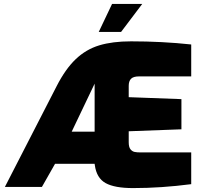

<svg xmlns="http://www.w3.org/2000/svg" viewBox="-20 -954 1032 980"><path d="M464 -111 463 -118H261L194 0H5L269 -514Q314 -602 366.5 -652Q419 -702 486.5 -722.5Q554 -743 649 -743Q807 -743 956 -727V-564H689Q661 -564 649 -552Q637 -540 637 -516V-458L906 -448V-294L637 -284V-228Q637 -203 646 -192Q655 -181 667 -178.5Q679 -176 699 -176H956V-14Q803 6 659 6Q565 6 519 -19.5Q473 -45 464 -111ZM463 -282V-527L346 -282ZM552 -934H706L598 -791H484Z"/></svg>

Font: Exo Black
Style: Regular
Weight: 900
Designer: Natanael Gama
Foundry: Natanael Gama
Version: Version 1.500; ttfautohint (v1.6)